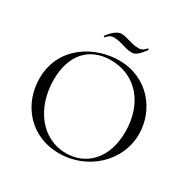

<svg xmlns="http://www.w3.org/2000/svg" viewBox="-174 -947 1115 1124"><g transform="rotate(30 383.0 -384.5)"><path d="M366 12C556 12 717 -133 717 -319C717 -480 598 -636 401 -636C239 -636 49 -529 49 -312C49 -136 174 12 366 12ZM401 -9C237 -9 125 -158 125 -347C125 -511 211 -613 359 -613C531 -613 641 -479 641 -291C641 -109 536 -9 401 -9ZM461 -754C414 -754 370 -778 336 -778C302 -778 268 -739 252 -717C249 -713 256 -708 259 -710C271 -722 281 -737 308 -737C357 -737 395 -712 439 -712C462 -712 482 -724 518 -774C520 -776 514 -783 511 -781C500 -768 487 -754 461 -754Z"/></g></svg>

Font: Cormorant Garamond
Style: Regular
Weight: 400
Designer: Christian Thalmann (Catharsis Fonts)
Foundry: Catharsis Fonts
Version: Version 4.002;Glyphs 3.4 (3410)